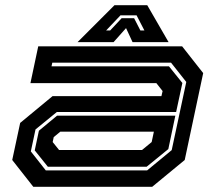

<svg xmlns="http://www.w3.org/2000/svg" viewBox="-20 -718 828 738"><path d="M108 0 27 -103 57.5 -245.5 182 -348.5H600.5L605 -368L581 -398.5H97L127 -540H680L761 -437L690 -103L565 0ZM156 -63H545.5L640 -141L696 -403L637.5 -477H181L178 -463H629.5L681 -399L657 -287.5H198.5L116.5 -220.5L98.5 -136ZM164 -77 113.5 -140 129.5 -215.5 199.5 -273.5H654L627 -145L543.5 -77ZM207 -141.5H526L563 -172L571.5 -212H212L186.5 -191L182.5 -172ZM420 -698H546L628 -556H489.5L464.5 -610L416.5 -556H278ZM443 -659 388 -601H403.5L447.5 -648H495.5L519.5 -601H535L505 -659Z"/></svg>

Font: Tourney Expanded Regular
Style: Bold Italic
Weight: 700
Width: 7
Italic angle: -12°
Designer: Tyler Finck
Foundry: Etcetera Type Co
Version: Version 1.010; ttfautohint (v1.8.3)